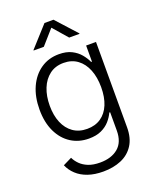

<svg xmlns="http://www.w3.org/2000/svg" viewBox="-174 -854 942 1167"><g transform="rotate(-20 297.5 -270.5)"><path d="M289.1 214.8Q232.9 214.8 190.2 200Q147.5 185.1 118.7 158.2Q89.8 131.3 75.2 96.7L131.8 68.8Q142.6 91.8 162.6 111.8Q182.6 131.8 213.6 144.3Q244.6 156.7 289.1 156.7Q362.3 156.7 406 119.9Q449.7 83 449.7 8.3V-109.9H444.3Q432.1 -83 410.6 -58.6Q389.2 -34.2 356 -18.8Q322.8 -3.4 275.4 -3.4Q210.4 -3.4 159.9 -35.6Q109.4 -67.9 80.6 -128.2Q51.8 -188.5 51.8 -271.5Q51.8 -354 80.1 -416.3Q108.4 -478.5 159.2 -513.4Q210 -548.3 276.9 -548.3Q324.7 -548.3 357.9 -531.7Q391.1 -515.1 412.6 -489.3Q434.1 -463.4 445.8 -437H451.2V-541H515.1V11.2Q515.1 80.6 485.8 126Q456.5 171.4 405.3 193.1Q354 214.8 289.1 214.8ZM285.2 -62.5Q337.4 -62.5 374.5 -87.9Q411.6 -113.3 431.2 -160.4Q450.7 -207.5 450.7 -272.5Q450.7 -335.9 431.4 -384.8Q412.1 -433.6 375 -461.2Q337.9 -488.8 285.2 -488.8Q231.9 -488.8 194.6 -460.4Q157.2 -432.1 137.7 -383.3Q118.2 -334.5 118.2 -272.5Q118.2 -209.5 137.9 -162.4Q157.7 -115.2 195.1 -88.9Q232.4 -62.5 285.2 -62.5ZM207 -621.6H141.1V-624.5L260.3 -756.3H318.4L438 -624.5V-621.6H371.1L289.6 -715.3Z"/></g></svg>

Font: Inter 17pt Light
Style: Regular
Weight: 300
Version: Version 4.001;git-66647c0bb